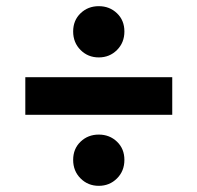

<svg xmlns="http://www.w3.org/2000/svg" viewBox="-20 -661 639 622"><path d="M217 -559Q217 -595 241 -618Q265 -641 300 -641Q335 -641 359 -618Q383 -595 383 -559Q383 -523 359 -499Q335 -475 300 -475Q265 -475 241 -499Q217 -523 217 -559ZM62 -411H538V-289H62ZM217 -143Q217 -179 241 -202Q265 -225 300 -225Q335 -225 359 -202Q383 -179 383 -143Q383 -107 359 -83Q335 -59 300 -59Q265 -59 241 -83Q217 -107 217 -143Z"/></svg>

Font: APTA Sans Regular
Style: Bold Italic
Weight: 700
Version: Version 7.200